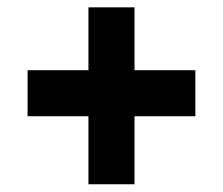

<svg xmlns="http://www.w3.org/2000/svg" viewBox="-20 -503 596 513"><path d="M339.4 -192.4V-10.7H216.3V-192.4H53.7V-315.4H216.3V-483.4H339.4V-315.4H502V-192.4Z"/></svg>

Font: Vazirmatn UI FD Black
Style: Regular
Weight: 900
Designer: Saber Rastikerdar
Foundry: Saber Rastikerdar
Version: Version 33.003